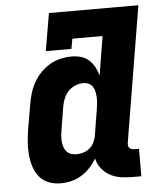

<svg xmlns="http://www.w3.org/2000/svg" viewBox="-53 -781 706 836"><g transform="rotate(-5 300.0 -363.5)"><path d="M178 8Q151 8 126.5 -1.5Q102 -11 86 -30.5Q70 -50 62 -75Q54 -100 51.5 -126.5Q49 -153 51 -180.5Q53 -208 57 -235L76 -345Q80 -369 87 -393Q94 -417 106.5 -439.5Q119 -462 137 -481Q155 -500 177 -513Q199 -526 223.5 -532Q248 -538 273 -538Q294 -538 314 -532.5Q334 -527 349 -513.5Q364 -500 373.5 -482Q383 -464 388 -444L416 -615H284L276 -571H164L192 -735H583L485 -144Q484 -137 484.5 -131Q485 -125 489 -120.5Q493 -116 499 -114Q505 -112 511 -112H531V8H491Q465 8 440 4Q415 0 393.5 -12Q372 -24 357 -43.5Q342 -63 337 -87Q325 -66 308 -47.5Q291 -29 269.5 -16Q248 -3 225 2.5Q202 8 178 8ZM259 -112Q274 -112 289.5 -117Q305 -122 317 -132.5Q329 -143 336 -158Q343 -173 345 -188L363 -298Q365 -311 366.5 -324Q368 -337 367.5 -349.5Q367 -362 364.5 -374.5Q362 -387 356 -397Q350 -407 339 -412.5Q328 -418 315 -418Q297 -418 279.5 -411Q262 -404 249 -390.5Q236 -377 229 -360Q222 -343 219 -326L201 -216Q199 -204 198.5 -191.5Q198 -179 199.5 -167.5Q201 -156 205 -145.5Q209 -135 216.5 -127Q224 -119 235.5 -115.5Q247 -112 259 -112Z"/></g></svg>

Font: Iosevka Slab Heavy Extended
Style: Italic
Weight: 900
Width: 7
Italic angle: -9°
Monospace: yes
Designer: Belleve Invis
Foundry: Belleve Invis
Version: Version 11.1.0; ttfautohint (v1.8.3)